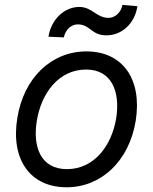

<svg xmlns="http://www.w3.org/2000/svg" viewBox="-20 -766 637 797"><path d="M256.4 11.4C400.9 11.4 516 -98 543.3 -264.2C571 -437.5 489 -552.6 338.8 -552.6C193.5 -552.6 78.5 -443.2 51.8 -275.6C23.8 -103.7 105.5 11.4 256.4 11.4ZM132.8 -264.2C150.6 -376.4 221.9 -477.3 337.4 -477.3C446.4 -477.3 479 -382.1 462.4 -275.6C443.9 -163 372.5 -63.9 257.8 -63.9C148.1 -63.9 115.4 -157.7 132.8 -264.2ZM181.1 -613.6 245 -610.8C250.7 -640.6 274.9 -664.8 301.8 -664.8C355.8 -664.8 357.2 -619.3 422.6 -619.3C483.7 -619.3 539.1 -666.2 550.4 -740.1L487.9 -745.7C483.7 -715.9 458.1 -691.8 431.1 -691.8C380 -691.8 362.9 -737.2 308.9 -737.2C247.9 -737.2 192.5 -686.1 181.1 -613.6Z"/></svg>

Font: Margiela Sans
Style: Italic
Weight: 400
Italic angle: -9.39999°
Designer: Stefan Endress, Andreas Faust
Version: Version 1.100;FEAKit 1.0